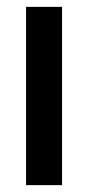

<svg xmlns="http://www.w3.org/2000/svg" viewBox="-20 -540 258 560"><path d="M56 0H161V-520H56Z"/></svg>

Font: Aspekta 500
Style: Regular
Weight: 500
Designer: Ivo Dolenc
Version: Version 2.100